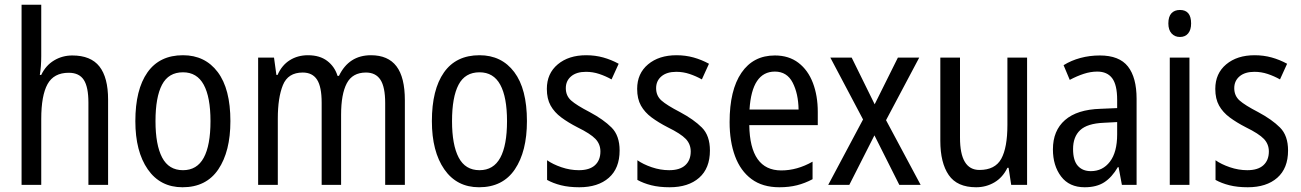

<svg xmlns="http://www.w3.org/2000/svg" viewBox="-20 -780 5490 810"><path d="M154 -543Q154 -500 148 -464H154Q173 -504 208 -525Q243 -546 285 -546Q363 -546 399.5 -499.5Q436 -453 436 -360V0H353V-347Q353 -413 333.5 -443Q314 -473 270 -473Q207 -473 180.5 -425Q154 -377 154 -278V0H71V-760H154Z M952 -269Q952 -141 901 -65.5Q850 10 750 10Q656 10 603.5 -65.5Q551 -141 551 -269Q551 -402 602 -474.5Q653 -547 752 -547Q845 -547 898.5 -476Q952 -405 952 -269ZM636 -269Q636 -169 664 -115.5Q692 -62 752 -62Q811 -62 839.5 -114.5Q868 -167 868 -269Q868 -370 839.5 -422.5Q811 -475 752 -475Q691 -475 663.5 -422.5Q636 -370 636 -269Z M1545 -547Q1617 -547 1652.5 -500.5Q1688 -454 1688 -357V0H1605V-345Q1605 -413 1585 -443.5Q1565 -474 1524 -474Q1467 -474 1443 -428.5Q1419 -383 1419 -296V0H1337V-347Q1337 -414 1317.5 -444Q1298 -474 1257 -474Q1195 -474 1173.5 -421Q1152 -368 1152 -280V0H1069V-537H1136L1146 -464H1151Q1169 -505 1202.5 -526Q1236 -547 1279 -547Q1329 -547 1360.5 -523Q1392 -499 1404 -460H1410Q1452 -547 1545 -547Z M2203 -269Q2203 -141 2152 -65.5Q2101 10 2001 10Q1907 10 1854.5 -65.5Q1802 -141 1802 -269Q1802 -402 1853 -474.5Q1904 -547 2003 -547Q2096 -547 2149.5 -476Q2203 -405 2203 -269ZM1887 -269Q1887 -169 1915 -115.5Q1943 -62 2003 -62Q2062 -62 2090.5 -114.5Q2119 -167 2119 -269Q2119 -370 2090.5 -422.5Q2062 -475 2003 -475Q1942 -475 1914.5 -422.5Q1887 -370 1887 -269Z M2594 -145Q2594 -70 2548.5 -30Q2503 10 2424 10Q2380 10 2346.5 1.5Q2313 -7 2288 -21V-104Q2312 -87 2348.5 -74.5Q2385 -62 2422 -62Q2467 -62 2490 -83Q2513 -104 2513 -141Q2513 -172 2492 -194Q2471 -216 2416 -243Q2377 -263 2348 -284.5Q2319 -306 2303 -334.5Q2287 -363 2287 -405Q2287 -470 2333 -508.5Q2379 -547 2453 -547Q2491 -547 2525 -537.5Q2559 -528 2590 -511L2560 -445Q2535 -459 2508 -468Q2481 -477 2452 -477Q2412 -477 2389.5 -458Q2367 -439 2367 -408Q2367 -376 2389.5 -356Q2412 -336 2468 -307Q2526 -276 2560 -242Q2594 -208 2594 -145Z M2975 -145Q2975 -70 2929.5 -30Q2884 10 2805 10Q2761 10 2727.5 1.5Q2694 -7 2669 -21V-104Q2693 -87 2729.5 -74.5Q2766 -62 2803 -62Q2848 -62 2871 -83Q2894 -104 2894 -141Q2894 -172 2873 -194Q2852 -216 2797 -243Q2758 -263 2729 -284.5Q2700 -306 2684 -334.5Q2668 -363 2668 -405Q2668 -470 2714 -508.5Q2760 -547 2834 -547Q2872 -547 2906 -537.5Q2940 -528 2971 -511L2941 -445Q2916 -459 2889 -468Q2862 -477 2833 -477Q2793 -477 2770.5 -458Q2748 -439 2748 -408Q2748 -376 2770.5 -356Q2793 -336 2849 -307Q2907 -276 2941 -242Q2975 -208 2975 -145Z M3249 -546Q3308 -546 3348.5 -515Q3389 -484 3409.5 -430Q3430 -376 3430 -308V-252H3141Q3144 -61 3276 -61Q3343 -61 3408 -98V-24Q3376 -7 3342.5 1.5Q3309 10 3268 10Q3197 10 3150.5 -24.5Q3104 -59 3081 -121Q3058 -183 3058 -265Q3058 -400 3108 -473Q3158 -546 3249 -546ZM3249 -478Q3152 -478 3142 -318H3349Q3348 -385 3324 -431.5Q3300 -478 3249 -478Z M3621 -276 3483 -537H3573L3670 -340L3768 -537H3858L3718 -273L3864 0H3774L3669 -209L3563 0H3474Z M4313 -537V0H4246L4235 -72H4230Q4210 -31 4175 -10.5Q4140 10 4098 10Q4018 10 3982.5 -41.5Q3947 -93 3947 -186V-537H4030V-199Q4030 -63 4112 -63Q4178 -63 4204 -110Q4230 -157 4230 -253V-537Z M4620 -546Q4702 -546 4738.5 -499.5Q4775 -453 4775 -363V0H4713L4699 -75H4696Q4671 -32 4638.5 -11Q4606 10 4556 10Q4491 10 4456.5 -35.5Q4422 -81 4422 -150Q4422 -229 4473 -273.5Q4524 -318 4623 -321L4693 -324V-359Q4693 -422 4672 -450Q4651 -478 4609 -478Q4581 -478 4552 -468.5Q4523 -459 4493 -443L4467 -505Q4499 -525 4538 -535.5Q4577 -546 4620 -546ZM4636 -262Q4567 -259 4537 -231Q4507 -203 4507 -151Q4507 -103 4527 -80.5Q4547 -58 4582 -58Q4632 -58 4662.5 -98Q4693 -138 4693 -213V-265Z M4958 -738Q5005 -738 5005 -681Q5005 -654 4992.5 -639Q4980 -624 4958 -624Q4936 -624 4922.5 -639Q4909 -654 4909 -681Q4909 -710 4922 -724Q4935 -738 4958 -738ZM4998 -537V0H4915V-537Z M5414 -145Q5414 -70 5368.5 -30Q5323 10 5244 10Q5200 10 5166.5 1.5Q5133 -7 5108 -21V-104Q5132 -87 5168.5 -74.5Q5205 -62 5242 -62Q5287 -62 5310 -83Q5333 -104 5333 -141Q5333 -172 5312 -194Q5291 -216 5236 -243Q5197 -263 5168 -284.5Q5139 -306 5123 -334.5Q5107 -363 5107 -405Q5107 -470 5153 -508.5Q5199 -547 5273 -547Q5311 -547 5345 -537.5Q5379 -528 5410 -511L5380 -445Q5355 -459 5328 -468Q5301 -477 5272 -477Q5232 -477 5209.5 -458Q5187 -439 5187 -408Q5187 -376 5209.5 -356Q5232 -336 5288 -307Q5346 -276 5380 -242Q5414 -208 5414 -145Z"/></svg>

Font: Noto Sans Bengali UI Condensed
Style: Regular
Weight: 400
Width: 3
Designer: Jelle Bosma - Monotype Design Team
Foundry: Monotype Imaging Inc.
Version: Version 2.003; ttfautohint (v1.8.4.7-5d5b)